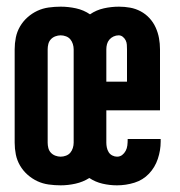

<svg xmlns="http://www.w3.org/2000/svg" viewBox="-20 -548 540 576"><path d="M162 8Q144 8 126 5.5Q108 3 92 -4.5Q76 -12 62.5 -24Q49 -36 40 -51.5Q31 -67 27.5 -84.5Q24 -102 24 -120V-400Q24 -418 27.5 -435.5Q31 -453 40 -468.5Q49 -484 62.5 -496Q76 -508 92 -515.5Q108 -523 126 -525.5Q144 -528 162 -528Q185 -528 208 -523Q231 -518 250 -505Q269 -518 291.5 -523Q314 -528 337 -528Q354 -528 370.5 -525Q387 -522 402 -514Q417 -506 428.5 -493.5Q440 -481 447 -465.5Q454 -450 457 -433.5Q460 -417 460 -400V-217H299V-120Q299 -113 300.5 -105.5Q302 -98 306 -91.5Q310 -85 317 -81.5Q324 -78 331 -78Q340 -78 346.5 -83Q353 -88 357 -95.5Q361 -103 362 -111.5Q363 -120 363 -128Q363 -129 363 -129.5Q363 -130 363 -131H462Q462 -129 462 -127Q462 -125 462 -123Q462 -97 453.5 -71.5Q445 -46 427 -27Q409 -8 383.5 0Q358 8 331 8Q309 8 287.5 3Q266 -2 248 -14Q229 -2 206.5 3Q184 8 162 8ZM299 -303H361V-400Q361 -407 360.5 -414Q360 -421 357 -427Q354 -433 348.5 -437.5Q343 -442 336 -442Q328 -442 320.5 -438.5Q313 -435 308 -429Q303 -423 301 -415.5Q299 -408 299 -400ZM162 -78Q170 -78 178 -81Q186 -84 191 -90Q196 -96 198.5 -104Q201 -112 201 -120V-400Q201 -408 198.5 -416Q196 -424 191 -430Q186 -436 178 -439Q170 -442 162 -442Q154 -442 146 -439Q138 -436 132.5 -430Q127 -424 125 -416Q123 -408 123 -400V-120Q123 -112 125 -104Q127 -96 132.5 -90Q138 -84 146 -81Q154 -78 162 -78Z"/></svg>

Font: Iosevka SS04 Semibold
Style: Regular
Weight: 600
Monospace: yes
Designer: Belleve Invis
Foundry: Belleve Invis
Version: Version 19.0.0; ttfautohint (v1.8.4)